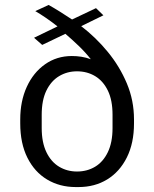

<svg xmlns="http://www.w3.org/2000/svg" viewBox="-20 -748 625 778"><path d="M287 10Q222 10 171 -20.5Q120 -51 91 -109Q62 -167 62 -248V-264Q62 -338 88.5 -396Q115 -454 162.5 -487.5Q210 -521 271 -521Q291 -521 310 -518Q329 -515 348 -508Q327 -535 299.5 -561.5Q272 -588 245 -611L151 -566L118 -595L213 -641Q189 -660 165.5 -676Q142 -692 123 -703L177 -728Q200 -715 224 -700Q248 -685 272 -669L369 -715L399 -686L309 -642Q368 -597 416.5 -538Q465 -479 494 -410Q523 -341 523 -264V-248Q523 -168 494 -110Q465 -52 414.5 -21Q364 10 298 10ZM292 -53Q333 -53 365.5 -72.5Q398 -92 417 -131.5Q436 -171 436 -229V-283Q436 -342 417 -381Q398 -420 365.5 -439.5Q333 -459 292 -459Q252 -459 219.5 -439.5Q187 -420 168 -381Q149 -342 149 -283V-229Q149 -171 168 -131.5Q187 -92 219.5 -72.5Q252 -53 292 -53Z"/></svg>

Font: Chivo Medium Light
Style: Regular
Weight: 300
Version: Version 2.002